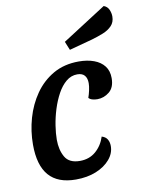

<svg xmlns="http://www.w3.org/2000/svg" viewBox="-88 -830 684 912"><g transform="rotate(-10 254.0 -374.5)"><path d="M204 20Q117 20 74.1 -29.3Q31.2 -78.7 31.2 -178.2Q31.2 -243 48.9 -305.3Q66.7 -367.7 102.1 -418.5Q137.5 -469.3 190.4 -499.7Q243.3 -530 313.7 -530Q354.8 -530 386.6 -518.3Q418.3 -506.7 436.2 -483.6Q454.2 -460.5 454.2 -425.2Q454.2 -380.2 428.2 -359.1Q402.3 -338 370.3 -338Q360.7 -338 348.3 -340.8Q336 -343.5 328.7 -351.7Q334.2 -366.8 338.4 -386.2Q342.7 -405.7 342.7 -420.3Q342.7 -444.7 331.2 -457.8Q319.7 -471 296 -471Q266.3 -471 242.3 -451Q218.3 -431 200.5 -398.2Q182.7 -365.5 170.6 -326.8Q158.5 -288.2 152.6 -249.9Q146.7 -211.7 146.7 -181.8Q146.7 -132.7 166.4 -98.2Q186.2 -63.7 238 -63.7Q283.5 -63.7 314.7 -90.7Q345.8 -117.7 359.3 -159.7Q377.8 -154.3 386 -140.7Q394.2 -127 394.2 -108.2Q394.2 -73.3 369.3 -44.1Q344.5 -14.8 301.9 2.6Q259.3 20 204 20ZM282.2 -591.7 265.2 -633.2 476.3 -768.8Q493.8 -762.5 501.1 -746Q508.3 -729.5 508.3 -713.2Q508.3 -685.5 491.6 -668.2Q474.8 -650.8 449 -640.6Q423.2 -630.3 394 -621.8Z"/></g></svg>

Font: Sansita Swashed Light
Style: Regular
Weight: 300
Designer: Pablo Cosgaya
Foundry: Omnibus-Type
Version: Version 1.003